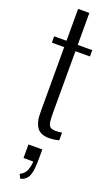

<svg xmlns="http://www.w3.org/2000/svg" viewBox="-204 -831 678 1170"><g transform="rotate(20 134.5 -245.5)"><path d="M104 300.8 90.8 273.9Q106 268.1 117.4 255.6Q128.9 243.2 133.8 227.1Q143.1 199.7 143.1 175.8H80.1V87.9H169.9V100.1V130.9Q169.9 147.5 169.4 159.7Q169.4 164.6 169.2 174.3Q168.9 184.1 168.5 187.5Q167.5 217.3 163.1 234.9Q157.7 259.8 149.4 271.5Q132.8 294.9 108.9 299.8Q107.9 299.8 106.4 300.3Q104.5 300.8 104 300.8ZM82 -138.2V-543.9H2V-585H82V-792H154.8V-585H249V-543.9H154.8V-142.1Q154.8 -102.1 158.2 -83Q162.6 -62.5 172.1 -54.9Q181.6 -47.4 205.1 -45.9Q227.5 -45.9 248 -49.8V0Q214.8 8.8 184.1 8.8Q131.3 8.8 107.4 -21Q96.7 -34.7 90.3 -55.2Q83.5 -76.7 83 -93.8Q82 -118.2 82 -138.2Z"/></g></svg>

Font: VL Oswald
Style: Light
Weight: 300
Designer: vernon adams
Foundry: vernon adams
Version: Version ; ttfautohint (v0.92.18-e454-dirty) -l 8 -r 50 -G 20